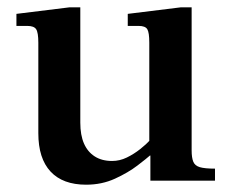

<svg xmlns="http://www.w3.org/2000/svg" viewBox="-20 -495 643 526"><path d="M216 11Q152 11 118.5 -25Q85 -61 85 -130V-378Q85 -406 79 -415Q73 -424 55 -424H25V-457L171 -475H200V-159Q200 -125 210 -102Q220 -79 239.5 -66.5Q259 -54 287 -54Q308 -54 327.5 -63.5Q347 -73 364 -86.5Q381 -100 392 -112V-70Q382 -61 356.5 -41.5Q331 -22 295 -5.5Q259 11 216 11ZM392 0V-69H389V-378Q389 -406 383.5 -415Q378 -424 360 -424H330V-457L476 -475H505V-83Q505 -63 509.5 -52Q514 -41 527.5 -37Q541 -33 569 -33V0Z"/></svg>

Font: Frank Ruhl Libre Medium
Style: Regular
Weight: 500
Designer: Yanek Iontef
Foundry: Fontef
Version: Version 6.004